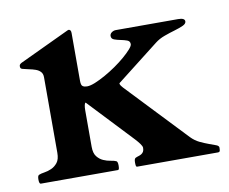

<svg xmlns="http://www.w3.org/2000/svg" viewBox="-60 -551 744 624"><g transform="rotate(-10 312.0 -238.5)"><path d="M286.1 -14.6Q286.1 -7.8 285.2 -3.9Q284.2 0 281.2 0H26.4Q21.5 -1 21.5 -14.6Q21.5 -27.3 26.4 -29.3Q32.7 -32.2 44.4 -33.9Q56.2 -35.6 67.9 -40.8Q79.6 -45.9 88.4 -56.9Q97.2 -67.9 97.2 -89.4V-338.9Q97.2 -350.6 90.8 -357.2Q84.5 -363.8 74.7 -367.2Q64.9 -370.6 53.7 -372.8Q42.5 -375 32.2 -377.9Q29.3 -378.9 27.6 -380.6Q25.9 -382.3 25.9 -387.7Q25.9 -390.1 27.3 -392.6Q28.8 -395 33.2 -397.5L194.8 -473.6Q196.8 -474.6 199 -475.6Q201.2 -476.6 202.1 -476.6Q210.4 -476.6 210.4 -464.8V-306.6Q210.4 -292 216.1 -288.6Q221.7 -285.2 230 -285.2Q240.7 -285.2 256.8 -291.7Q272.9 -298.3 291.3 -308.6Q309.6 -318.8 327.9 -331.5Q346.2 -344.2 360.6 -356.7Q375 -369.1 384.3 -379.6Q393.6 -390.1 393.6 -396Q393.6 -405.8 384.3 -409.2Q375 -412.6 363.5 -414.8Q352.1 -417 342.8 -420.4Q333.5 -423.8 333.5 -433.1Q333.5 -439.9 339.8 -444.6Q346.2 -449.2 353.5 -449.2H559.1Q581.1 -449.2 581.1 -438Q581.1 -430.2 569.8 -425Q558.6 -419.9 542 -415Q525.4 -410.2 507.1 -403.6Q488.8 -397 475.1 -386.2L335 -276.9Q335 -272.9 338.4 -268.3Q341.8 -263.7 344.2 -261.2L530.3 -64.9Q543 -51.8 558.3 -44.4Q573.7 -37.1 587.4 -32.2Q601.1 -27.3 610.1 -23.9Q619.1 -20.5 619.1 -14.6Q619.1 -8.8 618.2 -4.4Q617.2 0 611.3 0H345.2Q341.8 0 341.1 -3.9Q340.3 -7.8 340.3 -14.6Q340.3 -26.9 345.2 -29.3Q350.1 -31.7 355.5 -33.2Q360.8 -34.7 365 -37.4Q369.1 -40 371.8 -44.4Q374.5 -48.8 374.5 -57.1Q374.5 -62.5 367.7 -71.5Q360.8 -80.6 353.5 -88.4L217.3 -232.9Q217.3 -233.4 216.8 -233.9H216.3Q213.4 -233.9 211.9 -226.6Q210.4 -219.2 210.4 -210V-89.4Q210.4 -67.9 219.2 -56.9Q228 -45.9 239.7 -40.8Q251.5 -35.6 263.2 -33.9Q274.9 -32.2 281.2 -29.3Q286.1 -27.3 286.1 -14.6Z"/></g></svg>

Font: Cardo
Style: Bold
Weight: 700
Designer: David J. Perry
Foundry: David J. Perry
Version: Version 1.0011